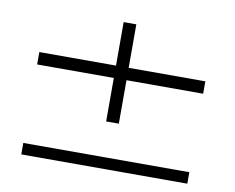

<svg xmlns="http://www.w3.org/2000/svg" viewBox="-69 -694 957 783"><g transform="rotate(10 409.0 -302.0)"><path d="M435 -423.8H752.5V-372.5H435V-192.5H382.5V-372.5H65V-423.8H382.5V-603.8H435ZM65 0V-47.5H752.5V0Z"/></g></svg>

Font: Now Light
Style: Regular
Weight: 300
Designer: Alfredo Marco Pradil
Foundry: Alfredo Marco Pradil
Version: Version 1.002;PS 001.002;hotconv 1.0.88;makeotf.lib2.5.64775